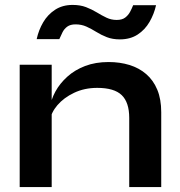

<svg xmlns="http://www.w3.org/2000/svg" viewBox="-20 -760 733 780"><path d="M60 -497H190V0H60ZM421 -508Q467 -508 506 -496Q545 -484 574 -459Q603 -434 619 -395.5Q635 -357 635 -304V0H505V-281Q505 -344 474.5 -373.5Q444 -403 375 -403Q323 -403 281 -383Q239 -363 213 -332.5Q187 -302 183 -269L182 -320Q187 -355 205 -388Q223 -421 253.5 -448.5Q284 -476 326 -492Q368 -508 421 -508ZM467 -600Q437 -600 414 -609Q391 -618 371 -630.5Q351 -643 331 -652Q311 -661 287 -661Q266 -661 253.5 -652Q241 -643 234 -629Q227 -615 221 -601H129Q137 -638 155.5 -669.5Q174 -701 204 -720.5Q234 -740 275 -740Q306 -740 329.5 -731Q353 -722 373.5 -709.5Q394 -697 413 -688Q432 -679 454 -679Q476 -679 488.5 -688.5Q501 -698 508.5 -712Q516 -726 521 -739H614Q606 -703 587.5 -671Q569 -639 539 -619.5Q509 -600 467 -600Z"/></svg>

Font: Syne
Style: Bold
Weight: 700
Designer: Lucas Descroix
Foundry: Bonjour Monde
Version: Version 2.200